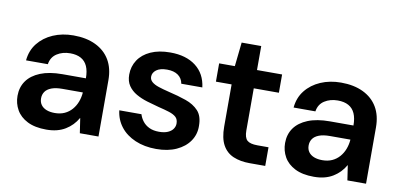

<svg xmlns="http://www.w3.org/2000/svg" viewBox="-63 -819 2136 1024"><g transform="rotate(10 1004.5 -307.0)"><path d="M227 12Q165 12 124.5 -8.5Q84 -29 64.5 -63.5Q45 -98 45 -139Q45 -186 69.5 -220.5Q94 -255 142 -274.5Q190 -294 261 -294H388Q388 -333 376.5 -359Q365 -385 341.5 -398Q318 -411 283 -411Q242 -411 211.5 -391.5Q181 -372 175 -333H57Q62 -387 93 -426Q124 -465 173.5 -486.5Q223 -508 284 -508Q354 -508 404.5 -483.5Q455 -459 481.5 -414Q508 -369 508 -305V0H407L395 -80H394Q382 -59 366 -42.5Q350 -26 329.5 -13.5Q309 -1 283.5 5.5Q258 12 227 12ZM256 -83Q286 -83 309 -93.5Q332 -104 348.5 -123Q365 -142 374 -166Q383 -190 385 -216V-217H274Q238 -217 215 -208Q192 -199 181.5 -183.5Q171 -168 171 -148Q171 -127 181.5 -112.5Q192 -98 211 -90.5Q230 -83 256 -83Z M822 12Q758 12 708 -9.5Q658 -31 628.5 -69Q599 -107 593 -157H713Q719 -137 732.5 -119.5Q746 -102 768 -91.5Q790 -81 821 -81Q850 -81 869 -89.5Q888 -98 897 -111.5Q906 -125 906 -140Q906 -163 893 -175Q880 -187 855 -195Q830 -203 796 -211Q765 -219 732 -229Q699 -239 672 -254.5Q645 -270 628.5 -294Q612 -318 612 -354Q612 -398 635 -433Q658 -468 702 -488Q746 -508 808 -508Q894 -508 946.5 -467.5Q999 -427 1008 -354H894Q889 -383 866.5 -399Q844 -415 807 -415Q769 -415 749 -400Q729 -385 729 -363Q729 -347 742 -335.5Q755 -324 779 -316Q803 -308 836 -300Q888 -288 931 -273Q974 -258 1000 -230Q1026 -202 1026 -149Q1027 -103 1002 -66.5Q977 -30 931 -9Q885 12 822 12Z M1326 0Q1276 0 1238 -16Q1200 -32 1179.5 -69Q1159 -106 1159 -169V-397H1074V-496H1159L1173 -626H1279V-496H1415V-397H1279V-169Q1279 -130 1295 -115.5Q1311 -101 1351 -101H1411V0Z M1676 12Q1614 12 1573.5 -8.5Q1533 -29 1513.5 -63.5Q1494 -98 1494 -139Q1494 -186 1518.5 -220.5Q1543 -255 1591 -274.5Q1639 -294 1710 -294H1837Q1837 -333 1825.5 -359Q1814 -385 1790.5 -398Q1767 -411 1732 -411Q1691 -411 1660.5 -391.5Q1630 -372 1624 -333H1506Q1511 -387 1542 -426Q1573 -465 1622.5 -486.5Q1672 -508 1733 -508Q1803 -508 1853.5 -483.5Q1904 -459 1930.5 -414Q1957 -369 1957 -305V0H1856L1844 -80H1843Q1831 -59 1815 -42.5Q1799 -26 1778.5 -13.5Q1758 -1 1732.5 5.5Q1707 12 1676 12ZM1705 -83Q1735 -83 1758 -93.5Q1781 -104 1797.5 -123Q1814 -142 1823 -166Q1832 -190 1834 -216V-217H1723Q1687 -217 1664 -208Q1641 -199 1630.5 -183.5Q1620 -168 1620 -148Q1620 -127 1630.5 -112.5Q1641 -98 1660 -90.5Q1679 -83 1705 -83Z"/></g></svg>

Font: DM Sans 28pt SemiBold
Style: Regular
Weight: 600
Version: Version 4.004;gftools[0.9.30]